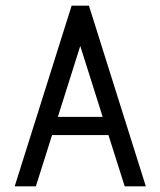

<svg xmlns="http://www.w3.org/2000/svg" viewBox="-20 -674 570 682"><path d="M185.5 -258.8H344.7L265.1 -510.7ZM165 -194.3 107.4 -12.2H32.2L234.4 -653.8H295.9L498 -12.2H422.9L365.2 -194.3Z"/></svg>

Font: AzarMehrMonospaced
Style: SansBold
Weight: 1
Designer: Amin Abedi
Version: Version 1.00